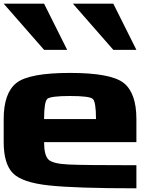

<svg xmlns="http://www.w3.org/2000/svg" viewBox="-20 -1020 884 1040"><path d="M500 -375Q500 -468.8 482.4 -484.4Q464.8 -500 359.4 -500Q253.9 -500 236.3 -484.4Q218.8 -468.8 218.8 -375ZM0 -250V-375Q0 -515.6 68.4 -570.3Q136.7 -625 359.4 -625Q582 -625 650.4 -570.3Q718.8 -515.6 718.8 -375V-250H218.8Q218.8 -179.7 242.2 -156.2Q265.6 -132.8 351.6 -128.9Q437.5 -125 718.8 -125V0Q390.6 0 245.1 -15.6Q99.6 -31.2 49.8 -82Q0 -132.8 0 -250ZM218.8 -1000 343.8 -750H218.8L0 -1000ZM593.8 -1000 718.8 -750H593.8L375 -1000Z"/></svg>

Font: CraftyPE
Style: Regular
Weight: 400
Designer: Erek Butcher
Foundry: Haunted Coop
Version: Version 0.018;April 4, 2024;FontCreator 15.0.0.2962 64-bit